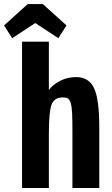

<svg xmlns="http://www.w3.org/2000/svg" viewBox="-53 -938 560 958"><path d="M57 0H190.8V-271.2Q190.8 -380.2 204.4 -416.1Q218 -452 261 -452Q276.8 -452 285.8 -446.7Q294.8 -441.4 300.1 -423.1Q305.4 -404.8 306.9 -370.8Q308.4 -336.8 308.4 -279.2V0H442.4V-301.6Q442.4 -444 416 -498.7Q389.6 -553.4 326.8 -553.4Q284 -553.4 247.1 -534.6Q210.2 -515.8 190.8 -488.6V-730H57ZM85.2 -917.6 -32.8 -811.2 7.8 -747.4 123 -823 238.2 -747.4 278.8 -811.2 160.8 -917.6Z"/></svg>

Font: Secuela Light
Style: Regular
Weight: 300
Designer: Fernando Haro
Foundry: deFharo
Version: Version 1.708